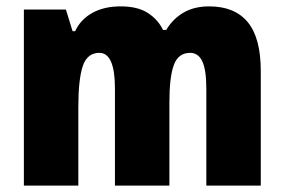

<svg xmlns="http://www.w3.org/2000/svg" viewBox="-20 -583 892 603"><path d="M637 -563Q717 -563 758 -513.5Q799 -464 799 -360V0H628V-305Q628 -363 615.5 -390Q603 -417 577 -417Q540 -417 526 -379Q512 -341 512 -262V0H341V-305Q341 -417 292 -417Q254 -417 240 -375.5Q226 -334 226 -246V0H55V-553H187L208 -485H216Q233 -522 270 -542.5Q307 -563 359 -563Q412 -563 444 -542.5Q476 -522 492 -489H502Q523 -524 556.5 -543.5Q590 -563 637 -563Z"/></svg>

Font: Noto Sans Telugu Condensed Black
Style: Regular
Weight: 900
Width: 3
Designer: Jelle Bosma - Monotype Design Team
Foundry: Monotype Imaging Inc.
Version: Version 2.005; ttfautohint (v1.8.4.7-5d5b)